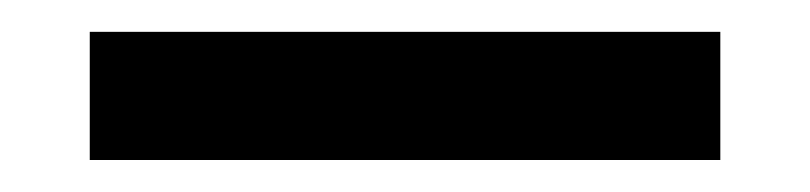

<svg xmlns="http://www.w3.org/2000/svg" viewBox="-20 47 506 120"><path d="M36.1 66.9H430.2V147H36.1Z"/></svg>

Font: Lato-SemiBold
Style: Bold
Weight: 500
Designer: Lukasz Dziedzic with Adam Twardoch and Botio Nikoltchev
Foundry: tyPoland Lukasz Dziedzic
Version: ""